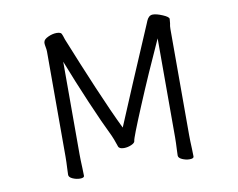

<svg xmlns="http://www.w3.org/2000/svg" viewBox="-78 -817 1157 932"><g transform="rotate(-10 500.0 -350.5)"><path d="M535 -124Q535 -114 517 -106Q499 -98 480 -98Q456 -98 452 -112Q438 -154 431 -168Q397 -237 349.5 -348Q302 -459 262 -562V-105Q262 -79 264 -37L265 1Q265 11 244 11Q226 11 208 3Q190 -5 190 -17Q190 -33 191 -45Q193 -81 193 -106V-624Q193 -633 190.5 -646Q188 -659 188 -665Q188 -671 189 -673Q191 -685 212.5 -695Q234 -705 255 -705Q267 -705 274 -701Q279 -698 283 -685.5Q287 -673 289 -667Q340 -540 395 -410.5Q450 -281 491 -197Q561 -365 693 -673Q694 -676 699 -687.5Q704 -699 711.5 -705.5Q719 -712 730 -712Q748 -712 777.5 -699.5Q807 -687 807 -677Q807 -671 805 -655Q802 -643 802 -628V-105Q802 -79 804 -37L805 1Q805 11 784 11Q766 11 748 3Q730 -5 730 -17Q730 -33 731 -45Q733 -81 733 -106V-594Q660 -435 597.5 -285.5Q535 -136 535 -124Z"/></g></svg>

Font: Iansui 0.93
Style: Regular
Weight: 400
Designer: But Ko / Fontworks Inc.
Foundry: zi-hi.com / Fontworks Inc.
Version: Version 0.931